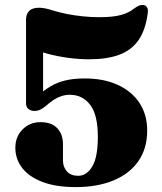

<svg xmlns="http://www.w3.org/2000/svg" viewBox="-20 -743 660 782"><path d="M42.5 -141Q42.5 -186.5 72 -216Q101.5 -245.5 145 -245.5Q190.5 -245.5 213.5 -220.5Q236.5 -195.5 236.5 -155.5V-88.5Q236.5 -63.5 252.2 -45.2Q268 -27 298.5 -27Q333 -27 355.8 -65Q378.5 -103 378.5 -185.5Q378.5 -275.5 347.2 -316.2Q316 -357 264.5 -357Q247.5 -357 231.5 -352Q215.5 -347 199.8 -337Q184 -327 167 -311.5Q152.5 -300 142.2 -295.5Q132 -291 120 -291Q106.5 -291 96.2 -298.8Q86 -306.5 86 -323V-663Q86 -685.5 98.8 -698.5Q111.5 -711.5 139.5 -711.5Q150.5 -711.5 163.5 -709Q176.5 -706.5 197 -700Q222.5 -692 253 -686Q283.5 -680 317 -676.5Q350.5 -673 385 -673Q442 -673 474.5 -682.5Q507 -692 525 -707.5Q541.5 -719.5 551.8 -721.8Q562 -724 569 -721.5Q575.5 -719 579.8 -711.2Q584 -703.5 581.5 -687.5Q572.5 -620 543.8 -579Q515 -538 465.2 -519.8Q415.5 -501.5 343.5 -501.5Q302 -501.5 259 -507.2Q216 -513 177.8 -523Q139.5 -533 111 -546.5L155.5 -601V-339L128.5 -347Q156.5 -374 185.2 -391Q214 -408 247.8 -415.8Q281.5 -423.5 326 -423.5Q402 -423.5 459.2 -397.5Q516.5 -371.5 548 -323.8Q579.5 -276 579.5 -211.5Q579.5 -138 543.5 -86.5Q507.5 -35 442 -8Q376.5 19 289 19Q207.5 19 152.8 -2Q98 -23 70.2 -59.2Q42.5 -95.5 42.5 -141Z"/></svg>

Font: Fraunces ExtraBold
Style: Regular
Weight: 800
Version: Version 1.000;[b76b70a41]